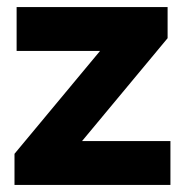

<svg xmlns="http://www.w3.org/2000/svg" viewBox="-20 -523 528 543"><path d="M462 0H21V-88L263 -379H27V-503H454V-415L212 -124H462Z"/></svg>

Font: Montserrat GRBold
Style: Regular
Weight: 700
Designer: Julieta Ulanovsky
Foundry: Julieta Ulanovsky
Version: Version 1.00 May 29, 2023, initial release